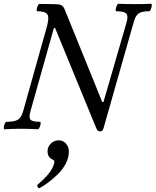

<svg xmlns="http://www.w3.org/2000/svg" viewBox="-33 -688 831 1026"><path d="M502 14.2Q488.3 14.2 481.9 -2L261.2 -539.1L254.9 -538.1L129.9 -94.2Q120.1 -60.1 130.1 -48.6Q140.1 -37.1 181.2 -37.1Q185.1 -35.6 184.1 -26.9Q183.1 -18.1 178.5 -7.6Q173.8 2.9 169.9 2.9Q125 0 81.1 0Q36.1 0 -8.8 2.9Q-13.2 1.5 -12.7 -7.3Q-12.2 -16.1 -7.8 -26.6Q-3.4 -37.1 1 -37.1Q44.9 -37.1 63 -48.6Q81.1 -60.1 90.8 -94.2L216.8 -543Q231 -593.8 220.5 -610.8Q210 -627.9 166 -627.9Q162.1 -629.4 163.1 -638.2Q164.1 -647 168.9 -657Q173.8 -667 178.2 -667Q203.1 -666 252 -666Q282.2 -666 293.5 -660.9Q304.7 -655.8 312 -639.2L513.2 -143.1H520L644 -570.8Q653.3 -604 641.1 -616Q628.9 -627.9 587.9 -627.9Q584 -629.4 585.2 -638.2Q586.4 -647 591.1 -657.5Q595.7 -668 600.1 -668Q628.9 -666 688 -666Q746.1 -666 774.9 -668Q778.8 -666.5 778.1 -657.7Q777.3 -648.9 772.9 -638.4Q768.6 -627.9 764.2 -627.9Q725.6 -627.9 709 -616.9Q692.4 -606 683.1 -575.2L520 -2Q515.1 14.2 502 14.2ZM179.2 316.9Q173.3 319.8 168.5 311.5Q163.6 303.2 168 298.8Q242.7 236.3 255.9 187Q260.7 170.9 251 166Q221.2 154.8 221.2 120.1Q221.2 96.2 238.8 79.1Q256.3 62 280.8 62Q304.7 62 319.8 79.6Q335 97.2 335 123Q335 154.8 318.1 186.8Q301.3 218.8 274.9 244.1Q248.5 269.5 224.9 287.1Q201.2 304.7 179.2 316.9Z"/></svg>

Font: Junicode SmCond Medium
Style: Italic
Weight: 500
Width: 4
Italic angle: -11°
Designer: Peter S. Baker
Version: Version 2.206